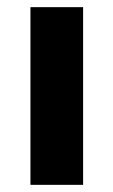

<svg xmlns="http://www.w3.org/2000/svg" viewBox="-20 -516 316 536"><path d="M65 0V-496H212V0Z"/></svg>

Font: Mada
Style: Bold
Weight: 700
Designer: Khaled Hosny
Version: Version 1.5